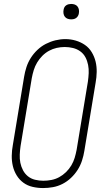

<svg xmlns="http://www.w3.org/2000/svg" viewBox="-20 -944 540 972"><path d="M198 8Q171 8 145 2Q119 -4 98.5 -19Q78 -34 64.5 -56Q51 -78 45 -103.5Q39 -129 39.5 -156Q40 -183 45 -210L102 -555Q106 -580 114 -604.5Q122 -629 136 -651Q150 -673 169.5 -691.5Q189 -710 212.5 -722Q236 -734 261 -740Q286 -746 311 -746Q338 -746 363.5 -738.5Q389 -731 410 -716.5Q431 -702 444.5 -679.5Q458 -657 464 -632Q470 -607 469.5 -579.5Q469 -552 464 -525L407 -180Q403 -155 395 -130.5Q387 -106 373 -84Q359 -62 339.5 -43.5Q320 -25 296.5 -13Q273 -1 248 3.5Q223 8 198 8ZM199 -29Q220 -29 240.5 -33Q261 -37 279.5 -47Q298 -57 314 -72.5Q330 -88 341 -106.5Q352 -125 358 -145Q364 -165 368 -186L425 -531Q428 -552 429 -573.5Q430 -595 426 -615.5Q422 -636 412.5 -654Q403 -672 386.5 -684Q370 -696 349.5 -701Q329 -706 308 -706Q287 -706 267 -701.5Q247 -697 228.5 -687Q210 -677 194.5 -661.5Q179 -646 168 -627.5Q157 -609 151 -589.5Q145 -570 141 -549L84 -204Q81 -183 80 -161.5Q79 -140 83 -120Q87 -100 96.5 -82Q106 -64 121.5 -51.5Q137 -39 157.5 -34Q178 -29 199 -29ZM340 -846Q331 -846 322.5 -849Q314 -852 308.5 -859Q303 -866 301.5 -875.5Q300 -885 302 -895Q303 -901 306 -907Q309 -913 315 -917Q321 -921 327.5 -922.5Q334 -924 340 -924Q350 -924 358.5 -921Q367 -918 372.5 -911Q378 -904 379.5 -894.5Q381 -885 379 -875Q378 -869 374.5 -863Q371 -857 365.5 -853Q360 -849 353.5 -847.5Q347 -846 340 -846Z"/></svg>

Font: Iosevka Slab XLtObl
Style: Regular
Weight: 200
Italic angle: -9°
Monospace: yes
Designer: Belleve Invis
Foundry: Belleve Invis
Version: Version 11.1.1; ttfautohint (v1.8.3)